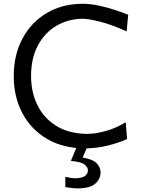

<svg xmlns="http://www.w3.org/2000/svg" viewBox="-20 -784 759 1029"><path d="M437.5 11.2Q318.8 11.2 232.7 -39.3Q146.5 -89.8 100.1 -177.2Q53.7 -264.6 53.7 -376Q53.7 -489.7 100.3 -577.1Q147 -664.6 230.5 -714.1Q314 -763.7 423.3 -763.7Q465.3 -763.7 510 -753.9Q554.7 -744.1 595.7 -730.7Q636.7 -717.3 667 -705.1L658.7 -615.7Q578.1 -652.3 515.6 -668Q453.1 -683.6 421.4 -683.6Q343.3 -682.1 281 -645Q218.8 -607.9 182.6 -539.6Q146.5 -471.2 146.5 -376Q146.5 -291 180.2 -221.4Q213.9 -151.9 280.3 -110.1Q346.7 -68.4 444.3 -66.4Q493.7 -66.4 549.8 -82.8Q606 -99.1 653.8 -128.9L661.1 -38.6Q614.7 -17.6 554.7 -3.2Q494.6 11.2 437.5 11.2ZM394.5 225.6Q379.4 225.6 360.8 223.1Q342.3 220.7 330.1 218.8V163.6Q339.8 166 356.4 168.7Q373 171.4 384.3 171.4Q421.9 170.4 436.5 158.4Q451.2 146.5 451.2 128.4Q451.2 112.8 433.3 98.1Q415.5 83.5 359.9 78.1L400.4 -19H449.2V0L422.9 60.5Q478 69.3 498.5 91.6Q519 113.8 519 139.6Q519 174.8 490.7 200.2Q462.4 225.6 394.5 225.6Z"/></svg>

Font: Pinar DS2-Regular
Style: Regular
Weight: 400
Designer: Amin Abedi
Version: Version 2.000